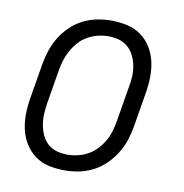

<svg xmlns="http://www.w3.org/2000/svg" viewBox="-66 -591 632 661"><g transform="rotate(10 250.0 -260.0)"><path d="M202 8Q173 8 146 2Q119 -4 98 -19.5Q77 -35 63 -57.5Q49 -80 43 -106.5Q37 -133 37.5 -161Q38 -189 43 -218L63 -338Q67 -362 75 -386.5Q83 -411 96.5 -433.5Q110 -456 129.5 -475Q149 -494 172.5 -506Q196 -518 221.5 -523Q247 -528 271 -528Q300 -528 327 -522Q354 -516 375.5 -500.5Q397 -485 411 -462.5Q425 -440 431 -413.5Q437 -387 436.5 -359Q436 -331 431 -302L411 -182Q407 -158 399 -133.5Q391 -109 377 -86.5Q363 -64 343.5 -45Q324 -26 300.5 -14Q277 -2 251.5 3Q226 8 202 8ZM202 -47Q220 -47 239 -51.5Q258 -56 274.5 -65.5Q291 -75 304.5 -89.5Q318 -104 327.5 -121Q337 -138 342 -155.5Q347 -173 350 -191L370 -311Q374 -331 375 -350Q376 -369 372.5 -387.5Q369 -406 361 -422.5Q353 -439 339.5 -451Q326 -463 308 -468Q290 -473 271 -473Q253 -473 234.5 -468.5Q216 -464 199 -454.5Q182 -445 169 -430.5Q156 -416 146.5 -399Q137 -382 131.5 -364.5Q126 -347 123 -329L103 -209Q100 -189 99 -170Q98 -151 101.5 -132.5Q105 -114 112.5 -97.5Q120 -81 133.5 -69Q147 -57 165 -52Q183 -47 202 -47Z"/></g></svg>

Font: Iosevka Curly Slab Light
Style: Italic
Weight: 300
Italic angle: -9°
Monospace: yes
Designer: Belleve Invis
Foundry: Belleve Invis
Version: Version 22.1.2; ttfautohint (v1.8.4)